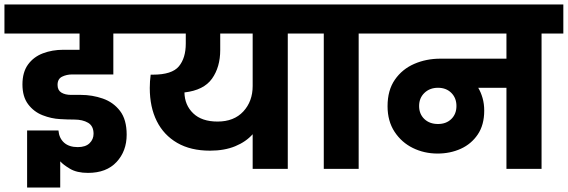

<svg xmlns="http://www.w3.org/2000/svg" viewBox="-41 -760 2555 864"><path d="M81 84V-173H222Q225 -138 247.5 -118Q270 -98 309 -98Q344 -98 362 -115.5Q380 -133 380 -158Q380 -193 355.5 -207.5Q331 -222 293 -222Q278 -222 262.5 -222.5Q247 -223 230 -224Q190 -226 150.5 -241.5Q111 -257 85.5 -291Q60 -325 60 -380Q60 -435 85 -469.5Q110 -504 152 -520Q194 -536 244 -536H317V-609H-21V-740H600V-609H469V-425H284Q259 -425 238.5 -415Q218 -405 218 -378Q218 -354 235 -343.5Q252 -333 279 -333H323Q374 -333 421.5 -316.5Q469 -300 499 -261Q529 -222 529 -154Q529 -80 483.5 -31Q438 18 355 18Q305 18 274 -0.5Q243 -19 230 -34V84Z M904 -82Q817 -82 756.5 -117Q696 -152 664.5 -215Q633 -278 633 -364Q633 -379 634 -394Q635 -409 637 -424H647Q733 -424 764 -461.5Q795 -499 795 -564V-609H561V-740H1352V-609H1254V0H1096V-156Q1066 -122 1017.5 -102Q969 -82 904 -82ZM950 -535Q950 -458 913 -406Q876 -354 789 -344Q790 -287 828.5 -250Q867 -213 938 -213Q1012 -213 1054 -258.5Q1096 -304 1096 -373V-609H950Z M1416 0V-609H1318V-740H1671V-609H1573V0Z M1928 -69Q1868 -69 1817 -94Q1766 -119 1734.5 -167Q1703 -215 1703 -282Q1703 -354 1736 -401.5Q1769 -449 1823 -472.5Q1877 -496 1941 -496H2238V-609H1637V-740H2494V-609H2396V0H2238V-365H2111Q2123 -345 2130.5 -319Q2138 -293 2138 -262Q2138 -198 2109 -155Q2080 -112 2032.5 -90.5Q1985 -69 1928 -69ZM1930 -202Q1967 -202 1990 -224.5Q2013 -247 2013 -283Q2013 -319 1990 -342Q1967 -365 1930 -365Q1893 -365 1869 -342Q1845 -319 1845 -283Q1845 -247 1868.5 -224.5Q1892 -202 1930 -202Z"/></svg>

Font: Poppins
Style: Bold
Weight: 700
Designer: Ninad Kale (Devanagari), Jonny Pinhorn (Latin)
Version: Version 5.002